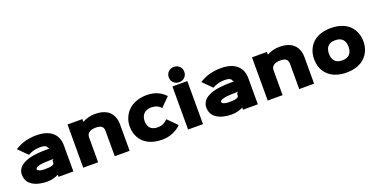

<svg xmlns="http://www.w3.org/2000/svg" viewBox="-23 -1752 5173 2639"><g transform="rotate(-20 2564.0 -432.5)"><path d="M507.8 -232.9 527.8 -252.9H505.9Q460.9 -252.9 426.8 -251Q375 -249.5 333 -242.2Q290.5 -233.9 276.4 -223.4Q262.2 -212.9 262.2 -200.2Q262.2 -192.4 270 -184.1Q277.8 -175.8 301 -168.5Q324.2 -161.1 358.9 -161.1Q430.2 -161.1 458 -167Q507.8 -177.2 507.8 -206.1ZM726.1 -377V2H508.8V-29.8Q480 -12.2 435.3 -0.5Q390.6 11.2 345.2 11.2Q318.4 11.2 291.5 8.8Q264.6 6.3 234.4 -0.2Q204.1 -6.8 177.7 -16.8Q151.4 -26.9 126.5 -43.2Q101.6 -59.6 83.7 -80.6Q65.9 -101.6 55.4 -131.3Q44.9 -161.1 44.9 -196.8Q44.9 -235.4 61 -267.1Q77.1 -298.8 102.8 -320.1Q128.4 -341.3 165.8 -357.4Q203.1 -373.5 240.2 -382.6Q277.3 -391.6 321.5 -397Q365.7 -402.3 400.1 -404.1Q434.6 -405.8 471.2 -405.8H526.9L507.8 -424.8Q507.8 -442.4 482.4 -455.1Q457 -467.8 410.2 -467.8Q361.3 -467.8 319.6 -457.3Q277.8 -446.8 230 -421.9L101.1 -550.8Q237.3 -639.2 414.1 -639.2Q566.4 -639.2 646.2 -570.8Q726.1 -502.4 726.1 -377Z M1549.8 -386.2V0H1332V-368.2Q1332 -415.5 1306.2 -437.3Q1280.3 -459 1218.8 -459Q1156.2 -459 1122.6 -434.1Q1088.9 -409.2 1088.9 -365.2V0H871.1V-631.8H1088.9V-591.8H1090.8Q1128.4 -614.3 1176.3 -626.7Q1224.1 -639.2 1271 -639.2Q1342.3 -639.2 1396 -621.1Q1449.7 -603 1483.2 -569.1Q1516.6 -535.2 1533.2 -489.5Q1549.8 -443.8 1549.8 -386.2Z M2171.4 -235.8 2304.7 -102.1Q2252 -48.8 2179.9 -19.5Q2107.9 9.8 2027.8 9.8Q1939 9.8 1868.9 -15.1Q1798.8 -40 1754.6 -84Q1710.4 -127.9 1687.5 -185.5Q1664.6 -243.2 1664.6 -311Q1664.6 -379.4 1689.5 -439Q1714.4 -498.5 1760 -543.5Q1805.7 -588.4 1875.2 -614.3Q1944.8 -640.1 2029.8 -640.1Q2196.3 -640.1 2300.8 -527.8L2171.4 -398.9Q2122.1 -459 2030.8 -459Q1959.5 -459 1921.1 -418.5Q1882.8 -377.9 1882.8 -311Q1882.8 -245.1 1918.2 -208Q1953.6 -170.9 2028.8 -170.9Q2071.8 -170.9 2105.2 -186.3Q2138.7 -201.7 2171.4 -235.8Z M2622.6 -629.9V0H2404.8V-629.9ZM2627.4 -764.2Q2627.4 -716.8 2595.2 -684.8Q2563 -652.8 2513.7 -652.8Q2464.4 -652.8 2432.4 -684.8Q2400.4 -716.8 2400.4 -764.2Q2400.4 -812 2432.1 -844Q2463.9 -876 2513.7 -876Q2564 -876 2595.7 -844Q2627.4 -812 2627.4 -764.2Z M3206.1 -232.9 3226.1 -252.9H3204.1Q3159.2 -252.9 3125 -251Q3073.2 -249.5 3031.2 -242.2Q2988.8 -233.9 2974.6 -223.4Q2960.4 -212.9 2960.4 -200.2Q2960.4 -192.4 2968.3 -184.1Q2976.1 -175.8 2999.3 -168.5Q3022.5 -161.1 3057.1 -161.1Q3128.4 -161.1 3156.2 -167Q3206.1 -177.2 3206.1 -206.1ZM3424.3 -377V2H3207V-29.8Q3178.2 -12.2 3133.5 -0.5Q3088.9 11.2 3043.5 11.2Q3016.6 11.2 2989.7 8.8Q2962.9 6.3 2932.6 -0.2Q2902.3 -6.8 2876 -16.8Q2849.6 -26.9 2824.7 -43.2Q2799.8 -59.6 2782 -80.6Q2764.2 -101.6 2753.7 -131.3Q2743.2 -161.1 2743.2 -196.8Q2743.2 -235.4 2759.3 -267.1Q2775.4 -298.8 2801 -320.1Q2826.7 -341.3 2864 -357.4Q2901.4 -373.5 2938.5 -382.6Q2975.6 -391.6 3019.8 -397Q3064 -402.3 3098.4 -404.1Q3132.8 -405.8 3169.4 -405.8H3225.1L3206.1 -424.8Q3206.1 -442.4 3180.7 -455.1Q3155.3 -467.8 3108.4 -467.8Q3059.6 -467.8 3017.8 -457.3Q2976.1 -446.8 2928.2 -421.9L2799.3 -550.8Q2935.5 -639.2 3112.3 -639.2Q3264.6 -639.2 3344.5 -570.8Q3424.3 -502.4 3424.3 -377Z M4248 -386.2V0H4030.3V-368.2Q4030.3 -415.5 4004.4 -437.3Q3978.5 -459 3917 -459Q3854.5 -459 3820.8 -434.1Q3787.1 -409.2 3787.1 -365.2V0H3569.3V-631.8H3787.1V-591.8H3789.1Q3826.7 -614.3 3874.5 -626.7Q3922.4 -639.2 3969.2 -639.2Q4040.5 -639.2 4094.2 -621.1Q4147.9 -603 4181.4 -569.1Q4214.8 -535.2 4231.4 -489.5Q4248 -443.8 4248 -386.2Z M4580.1 -314.9Q4580.1 -245.1 4615.7 -206.5Q4651.4 -168 4723.6 -168Q4795.9 -168 4831.3 -206.5Q4866.7 -245.1 4866.7 -314.9Q4866.7 -384.8 4831.1 -423.3Q4795.4 -461.9 4722.7 -461.9Q4649.9 -461.9 4615 -423.6Q4580.1 -385.3 4580.1 -314.9ZM5084 -314.9Q5084 -246.6 5060.5 -187.7Q5037.1 -128.9 4992.7 -84.7Q4948.2 -40.5 4878.7 -15.4Q4809.1 9.8 4722.7 9.8Q4652.3 9.8 4593.8 -6.6Q4535.2 -22.9 4492.7 -52.2Q4450.2 -81.5 4420.9 -122.1Q4391.6 -162.6 4377.2 -211.2Q4362.8 -259.8 4362.8 -314.9Q4362.8 -383.8 4385.7 -442.6Q4408.7 -501.5 4452.6 -545.7Q4496.6 -589.8 4565.9 -615Q4635.3 -640.1 4722.7 -640.1Q4810.1 -640.1 4879.4 -615.2Q4948.7 -590.3 4993.2 -546.1Q5037.6 -502 5060.8 -443.1Q5084 -384.3 5084 -314.9Z"/></g></svg>

Font: Sinkin Sans 900 X Black
Style: Regular
Weight: 950
Designer: Keith Bates
Foundry: K-Type
Version: Sinkin Sans (version 1.0)  by Keith Bates   •   © 2014   www